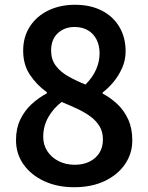

<svg xmlns="http://www.w3.org/2000/svg" viewBox="-20 -770 620 804"><path d="M290 14Q220 14 165 -11.5Q110 -37 78.5 -81.5Q47 -126 47 -183Q47 -232 65 -269.5Q83 -307 112.5 -334Q142 -361 176 -379V-384Q134 -414 105.5 -456.5Q77 -499 77 -558Q77 -616 105.5 -659.5Q134 -703 183 -726.5Q232 -750 294 -750Q359 -750 406.5 -725.5Q454 -701 480 -657Q506 -613 506 -555Q506 -518 491.5 -485.5Q477 -453 455.5 -427Q434 -401 410 -383V-378Q444 -360 472 -333.5Q500 -307 517 -269.5Q534 -232 534 -182Q534 -127 503.5 -82.5Q473 -38 418.5 -12Q364 14 290 14ZM338 -416Q368 -446 382.5 -479Q397 -512 397 -547Q397 -579 384.5 -604Q372 -629 348.5 -643Q325 -657 292 -657Q250 -657 222 -631Q194 -605 194 -558Q194 -521 213.5 -495Q233 -469 265.5 -450.5Q298 -432 338 -416ZM293 -80Q328 -80 354.5 -93Q381 -106 396 -129.5Q411 -153 411 -186Q411 -217 397.5 -240Q384 -263 361 -280.5Q338 -298 306.5 -313Q275 -328 238 -343Q204 -317 182.5 -279.5Q161 -242 161 -197Q161 -163 178.5 -136.5Q196 -110 226 -95Q256 -80 293 -80Z"/></svg>

Font: Noto Sans KR SemiBold
Style: Regular
Weight: 600
Designer: Ryoko NISHIZUKA  (kana, bopomofo & ideographs); Paul D. Hunt (Latin, Greek & Cyrillic); Sandoll Communications , Soo-you
Foundry: Adobe
Version: Version 2.004-H2;hotconv 1.0.118;makeotfexe 2.5.65603